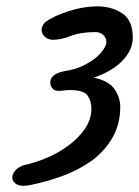

<svg xmlns="http://www.w3.org/2000/svg" viewBox="-20 -461 440 608"><path d="M55.7 127.4Q37.1 127.4 28.1 119.6Q19 111.8 19 101.1Q19 89.8 28.8 78.4Q38.6 66.9 57.6 61.5Q89.4 54.7 124.8 40.3Q160.2 25.9 193.8 2Q226.1 -21 247.6 -51.3Q269 -81.5 269.5 -116.2Q269.5 -140.6 257.6 -158.2Q245.6 -175.8 200.2 -175.8Q196.3 -175.8 192.1 -175.5Q188 -175.3 184.1 -174.8Q175.3 -173.3 165.5 -173.3Q151.9 -173.3 145.5 -181.6Q139.2 -189.9 139.2 -199.7Q139.2 -228 187.5 -236.3Q221.2 -241.7 245.6 -254.2Q270 -266.6 286.1 -280.3Q301.8 -294.4 309.3 -307.1Q316.9 -319.8 316.9 -327.1Q316.9 -341.3 306.9 -350.3Q296.9 -359.4 282.7 -359.4Q235.4 -359.4 204.3 -347.2Q173.3 -335 147.5 -335Q133.3 -335 122.6 -344Q111.8 -353 111.8 -366.2Q111.8 -377 121.1 -389.2Q148.9 -410.2 196.8 -425.5Q244.6 -440.9 287.6 -440.9Q333.5 -440.9 366.9 -418.9Q400.4 -397 400.4 -341.8Q400.4 -303.7 368.7 -269.8Q336.9 -235.8 277.3 -215.3Q326.2 -204.1 343.5 -177.5Q360.8 -150.9 360.8 -123.5Q360.8 -67.4 335.9 -24.7Q311 18.1 270.5 47.9Q228.5 77.6 179.2 95.7Q129.9 113.8 80.6 124Q72.8 125.5 66.9 126.5Q61 127.4 55.7 127.4Z"/></svg>

Font: Damion
Style: Regular
Weight: 400
Designer: Vernon Adams
Foundry: Vernon Adams
Version: Version 1.100; ttfautohint (v1.8.4.7-5d5b)